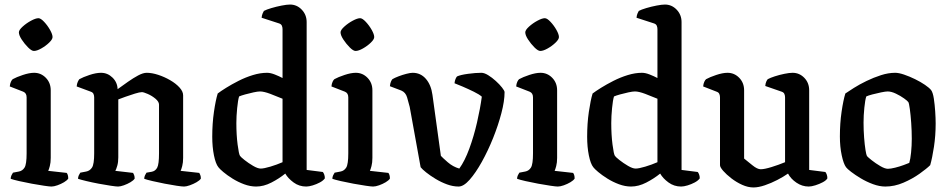

<svg xmlns="http://www.w3.org/2000/svg" viewBox="-20 -820 4175 844"><path d="M206 0Q198 0 174 -3.5Q150 -7 120 -12.5Q90 -18 64 -24Q38 -30 27 -34Q27 -42 30.5 -49.5Q34 -57 37 -61L63 -66Q79 -69 88 -83.5Q97 -98 97 -146V-392Q97 -411 82 -417L23 -440Q24 -452 28 -460.5Q32 -469 36 -472Q52 -481 80.5 -490.5Q109 -500 130 -500Q160 -500 181.5 -478Q203 -456 203 -423V-126Q203 -105 199 -90Q195 -75 192 -69L273 -60Q276 -57 278 -50.5Q280 -44 280 -35Q275 -27 261.5 -19Q248 -11 232.5 -5.5Q217 0 206 0ZM129 -596Q119 -596 103.5 -611.5Q88 -627 75.5 -646Q63 -665 63 -678Q63 -688 79.5 -703Q96 -718 116.5 -729Q137 -740 149 -740Q159 -740 174 -724Q189 -708 200 -688.5Q211 -669 211 -657Q211 -647 196 -632.5Q181 -618 161.5 -607Q142 -596 129 -596Z M499 0Q491 0 467 -3.5Q443 -7 414 -12.5Q385 -18 360 -24Q335 -30 323 -34Q323 -42 326.5 -49.5Q330 -57 333 -61L359 -66Q375 -69 384.5 -83.5Q394 -98 394 -146V-392Q394 -400 391 -407Q388 -414 379 -417L317 -440Q318 -452 322 -460.5Q326 -469 329 -472Q345 -481 373.5 -490.5Q402 -500 424 -500Q453 -500 474.5 -479Q496 -458 497 -428Q519 -444 542.5 -460.5Q566 -477 587.5 -488.5Q609 -500 625 -500Q648 -500 675.5 -491Q703 -482 728 -467.5Q753 -453 769 -435.5Q785 -418 785 -401V-126Q785 -105 781 -90Q777 -75 774 -69L856 -60Q858 -57 860.5 -50.5Q863 -44 863 -35Q858 -27 844 -19Q830 -11 814.5 -5.5Q799 0 789 0Q780 0 756.5 -3.5Q733 -7 704.5 -12.5Q676 -18 650.5 -24Q625 -30 614 -34Q614 -42 617.5 -49.5Q621 -57 624 -61L647 -65Q663 -68 671 -83Q679 -98 679 -146V-360Q679 -373 663.5 -386Q648 -399 629.5 -407Q611 -415 604 -415Q594 -415 573 -408.5Q552 -402 531 -394.5Q510 -387 500 -383V-128Q500 -107 495.5 -91.5Q491 -76 487 -69L565 -60Q567 -57 569.5 -50.5Q572 -44 572 -35Q567 -27 553.5 -19Q540 -11 524.5 -5.5Q509 0 499 0Z M1106 0Q1080 0 1053 -10Q1026 -20 1002 -35Q978 -50 961.5 -64Q945 -78 940 -85Q928 -100 920.5 -137Q913 -174 913 -219Q913 -277 920.5 -328.5Q928 -380 937 -409Q950 -419 974 -434Q998 -449 1028.5 -464.5Q1059 -480 1091.5 -490Q1124 -500 1154 -500Q1169 -500 1188 -492.5Q1207 -485 1222 -477V-692Q1222 -700 1219 -707Q1216 -714 1207 -717L1130 -742Q1131 -753 1134.5 -761Q1138 -769 1140 -772Q1151 -778 1173 -784.5Q1195 -791 1218 -795.5Q1241 -800 1255 -800Q1285 -800 1306.5 -777.5Q1328 -755 1328 -723V-73L1399 -64Q1402 -61 1405 -53.5Q1408 -46 1408 -36Q1401 -26 1386 -18Q1371 -10 1354.5 -5Q1338 0 1326 0Q1295 0 1270.5 -18Q1246 -36 1234 -57Q1207 -35 1173 -17.5Q1139 0 1106 0ZM1126 -79Q1140 -79 1168.5 -87.5Q1197 -96 1222 -107V-386Q1196 -397 1168 -407.5Q1140 -418 1123 -418Q1113 -418 1094.5 -414Q1076 -410 1058 -405Q1040 -400 1031 -396Q1026 -380 1022.5 -344.5Q1019 -309 1019 -279Q1019 -227 1024.5 -184.5Q1030 -142 1035 -135Q1038 -130 1055 -116.5Q1072 -103 1092.5 -91Q1113 -79 1126 -79Z M1620 0Q1612 0 1588 -3.5Q1564 -7 1534 -12.5Q1504 -18 1478 -24Q1452 -30 1441 -34Q1441 -42 1444.5 -49.5Q1448 -57 1451 -61L1477 -66Q1493 -69 1502 -83.5Q1511 -98 1511 -146V-392Q1511 -411 1496 -417L1437 -440Q1438 -452 1442 -460.5Q1446 -469 1450 -472Q1466 -481 1494.5 -490.5Q1523 -500 1544 -500Q1574 -500 1595.5 -478Q1617 -456 1617 -423V-126Q1617 -105 1613 -90Q1609 -75 1606 -69L1687 -60Q1690 -57 1692 -50.5Q1694 -44 1694 -35Q1689 -27 1675.5 -19Q1662 -11 1646.5 -5.5Q1631 0 1620 0ZM1543 -596Q1533 -596 1517.5 -611.5Q1502 -627 1489.5 -646Q1477 -665 1477 -678Q1477 -688 1493.5 -703Q1510 -718 1530.5 -729Q1551 -740 1563 -740Q1573 -740 1588 -724Q1603 -708 1614 -688.5Q1625 -669 1625 -657Q1625 -647 1610 -632.5Q1595 -618 1575.5 -607Q1556 -596 1543 -596Z M1996 0Q1971 0 1945 -9.5Q1919 -19 1895 -33.5Q1871 -48 1853.5 -62Q1836 -76 1829 -85L1781 -350Q1776 -370 1769.5 -392Q1763 -414 1744 -422L1694 -441Q1695 -453 1698.5 -461Q1702 -469 1705 -472Q1715 -478 1732 -484.5Q1749 -491 1766.5 -495.5Q1784 -500 1794 -500Q1829 -500 1852 -473.5Q1875 -447 1881 -403L1918 -135Q1925 -127 1948 -107Q1971 -87 1999 -79Q2023 -112 2043 -166.5Q2063 -221 2077 -282Q2091 -343 2098 -395Q2087 -405 2062.5 -417Q2038 -429 2013.5 -439.5Q1989 -450 1978 -454Q1979 -465 1982.5 -473Q1986 -481 1989 -484Q2004 -491 2037.5 -495.5Q2071 -500 2096 -500Q2109 -500 2126 -489.5Q2143 -479 2159.5 -464Q2176 -449 2187 -435Q2198 -421 2198 -415Q2198 -376 2184 -322.5Q2170 -269 2147.5 -213Q2125 -157 2098 -108.5Q2071 -60 2044.5 -30Q2018 0 1996 0Z M2432 0Q2424 0 2400 -3.5Q2376 -7 2346 -12.5Q2316 -18 2290 -24Q2264 -30 2253 -34Q2253 -42 2256.5 -49.5Q2260 -57 2263 -61L2289 -66Q2305 -69 2314 -83.5Q2323 -98 2323 -146V-392Q2323 -411 2308 -417L2249 -440Q2250 -452 2254 -460.5Q2258 -469 2262 -472Q2278 -481 2306.5 -490.5Q2335 -500 2356 -500Q2386 -500 2407.5 -478Q2429 -456 2429 -423V-126Q2429 -105 2425 -90Q2421 -75 2418 -69L2499 -60Q2502 -57 2504 -50.5Q2506 -44 2506 -35Q2501 -27 2487.5 -19Q2474 -11 2458.5 -5.5Q2443 0 2432 0ZM2355 -596Q2345 -596 2329.5 -611.5Q2314 -627 2301.5 -646Q2289 -665 2289 -678Q2289 -688 2305.5 -703Q2322 -718 2342.5 -729Q2363 -740 2375 -740Q2385 -740 2400 -724Q2415 -708 2426 -688.5Q2437 -669 2437 -657Q2437 -647 2422 -632.5Q2407 -618 2387.5 -607Q2368 -596 2355 -596Z M2754 0Q2728 0 2701 -10Q2674 -20 2650 -35Q2626 -50 2609.5 -64Q2593 -78 2588 -85Q2576 -100 2568.5 -137Q2561 -174 2561 -219Q2561 -277 2568.5 -328.5Q2576 -380 2585 -409Q2598 -419 2622 -434Q2646 -449 2676.5 -464.5Q2707 -480 2739.5 -490Q2772 -500 2802 -500Q2817 -500 2836 -492.5Q2855 -485 2870 -477V-692Q2870 -700 2867 -707Q2864 -714 2855 -717L2778 -742Q2779 -753 2782.5 -761Q2786 -769 2788 -772Q2799 -778 2821 -784.5Q2843 -791 2866 -795.5Q2889 -800 2903 -800Q2933 -800 2954.5 -777.5Q2976 -755 2976 -723V-73L3047 -64Q3050 -61 3053 -53.5Q3056 -46 3056 -36Q3049 -26 3034 -18Q3019 -10 3002.5 -5Q2986 0 2974 0Q2943 0 2918.5 -18Q2894 -36 2882 -57Q2855 -35 2821 -17.5Q2787 0 2754 0ZM2774 -79Q2788 -79 2816.5 -87.5Q2845 -96 2870 -107V-386Q2844 -397 2816 -407.5Q2788 -418 2771 -418Q2761 -418 2742.5 -414Q2724 -410 2706 -405Q2688 -400 2679 -396Q2674 -380 2670.5 -344.5Q2667 -309 2667 -279Q2667 -227 2672.5 -184.5Q2678 -142 2683 -135Q2686 -130 2703 -116.5Q2720 -103 2740.5 -91Q2761 -79 2774 -79Z M3292 4Q3268 4 3242.5 -7.5Q3217 -19 3195 -36Q3173 -53 3159 -69Q3145 -85 3145 -94V-392Q3145 -400 3142 -407Q3139 -414 3130 -417L3071 -440Q3072 -452 3076 -460.5Q3080 -469 3084 -472Q3100 -481 3128.5 -490.5Q3157 -500 3178 -500Q3208 -500 3229.5 -478Q3251 -456 3251 -423V-123Q3266 -111 3287.5 -93.5Q3309 -76 3324 -76Q3340 -76 3371 -85.5Q3402 -95 3431 -107V-392Q3431 -400 3428 -407Q3425 -414 3416 -417L3344 -442Q3345 -454 3348.5 -461.5Q3352 -469 3355 -472Q3366 -478 3386 -484.5Q3406 -491 3428 -495.5Q3450 -500 3464 -500Q3494 -500 3515.5 -478Q3537 -456 3537 -423V-73L3608 -64Q3611 -61 3614 -53.5Q3617 -46 3617 -36Q3612 -27 3597 -19Q3582 -11 3564.5 -5.5Q3547 0 3535 0Q3506 0 3481 -17Q3456 -34 3444 -57Q3424 -43 3397 -29Q3370 -15 3342 -5.5Q3314 4 3292 4Z M3872 0Q3846 0 3817.5 -10.5Q3789 -21 3764 -36Q3739 -51 3721.5 -64.5Q3704 -78 3699 -85Q3688 -100 3680 -137.5Q3672 -175 3672 -220Q3672 -278 3679.5 -329Q3687 -380 3696 -409Q3709 -418 3733.5 -433.5Q3758 -449 3789 -464Q3820 -479 3852.5 -489.5Q3885 -500 3915 -500Q3931 -500 3954.5 -492Q3978 -484 4002.5 -472Q4027 -460 4046 -447Q4065 -434 4073 -424Q4081 -413 4085 -386.5Q4089 -360 4091 -330Q4093 -300 4093 -277Q4093 -224 4085.5 -174.5Q4078 -125 4069 -94Q4054 -79 4022.5 -56.5Q3991 -34 3951.5 -17Q3912 0 3872 0ZM3883 -78Q3895 -78 3915 -83Q3935 -88 3952.5 -94.5Q3970 -101 3977 -104Q3982 -120 3985 -150Q3988 -180 3988 -210Q3988 -245 3985.5 -280Q3983 -315 3979.5 -340.5Q3976 -366 3973 -371Q3970 -376 3954 -387.5Q3938 -399 3918 -408.5Q3898 -418 3882 -418Q3873 -418 3853.5 -414Q3834 -410 3815 -405Q3796 -400 3788 -396Q3783 -381 3779.5 -346.5Q3776 -312 3776 -281Q3776 -247 3778.5 -215Q3781 -183 3784.5 -161Q3788 -139 3791 -134Q3795 -129 3812 -115.5Q3829 -102 3849.5 -90Q3870 -78 3883 -78Z"/></svg>

Font: Texturina 72pt SemiBold
Style: Regular
Weight: 600
Designer: Guillermo Torres Carreño
Foundry: Omnibus-Type
Version: Version 1.002; ttfautohint (v1.8.3)